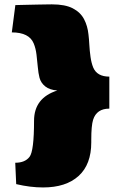

<svg xmlns="http://www.w3.org/2000/svg" viewBox="-20 -783 587 873"><path d="M240.7 -371.6Q206.1 -374 186 -389.9Q166 -405.8 159.7 -429.2Q154.3 -450.2 151.9 -478Q149.4 -505.9 146 -534.4Q142.6 -563 133.3 -585.4Q112.8 -635.7 33.7 -635.7L49.8 -759.8Q50.8 -759.8 66.4 -760.3Q82 -760.7 105 -761.2Q127.9 -761.7 151.6 -762.2Q175.3 -762.7 193.1 -762.9Q210.9 -763.2 215.8 -763.2Q276.4 -763.2 311 -745.1Q345.7 -727.1 362.1 -696Q378.4 -665 382.3 -626Q384.8 -606.4 386.2 -579.1Q387.7 -551.8 391.6 -524.2Q395.5 -496.6 403.8 -476.1Q421.4 -434.6 477.1 -434.6V-289.1Q419.4 -289.1 403.3 -238.3Q395 -211.9 395 -147V-135.7Q395 -35.2 337.4 17.1Q279.8 69.3 175.8 69.3Q117.7 69.3 53.7 54.2L49.3 -43Q93.8 -43 114.3 -69.8Q134.8 -96.2 134.8 -233.9Q134.8 -337.9 240.7 -371.6Z"/></svg>

Font: Seymour One
Style: Regular
Weight: 400
Designer: Vernon Adams
Foundry: Vernon Adams
Version: Version 1.100; ttfautohint (v1.8.4.7-5d5b);gftools[0.9.33]